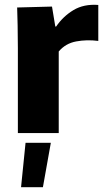

<svg xmlns="http://www.w3.org/2000/svg" viewBox="-20 -551 445 795"><path d="M54 0V-351.2Q54 -406.7 53 -445.9Q52 -485.2 51 -520L195.3 -523.8L209 -441.2H212.5Q241.2 -483.3 284.2 -509.2Q327.2 -535 387 -530.5V-381.5Q340 -387.7 295.7 -379.5Q251.3 -371.3 223.2 -337.8V0ZM85.8 40.3H190.5L157.7 224H67.2Z"/></svg>

Font: Murecho Thin
Style: Regular
Weight: 100
Designer: Neil Summerour
Foundry: Positype
Version: Version 1.010